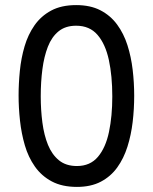

<svg xmlns="http://www.w3.org/2000/svg" viewBox="-20 -726 600 754"><path d="M282 8Q224 8 183.5 -13.5Q143 -35 117 -72Q91 -109 77.5 -155.5Q64 -202 58.5 -252.5Q53 -303 53 -351Q53 -398 58 -448Q63 -498 76.5 -544Q90 -590 115.5 -626.5Q141 -663 181 -684.5Q221 -706 279 -706Q335 -706 374.5 -685.5Q414 -665 440 -629.5Q466 -594 480.5 -548.5Q495 -503 501 -452Q507 -401 507 -350Q507 -298 501 -247Q495 -196 480.5 -150Q466 -104 440.5 -68.5Q415 -33 376 -12.5Q337 8 282 8ZM282 -74Q334 -74 364.5 -110Q395 -146 408 -208Q421 -270 421 -347Q421 -428 407.5 -490.5Q394 -553 363 -589Q332 -625 279 -625Q237 -625 210 -603Q183 -581 168 -542.5Q153 -504 146.5 -454Q140 -404 140 -348Q140 -294 146.5 -244.5Q153 -195 168.5 -157Q184 -119 211.5 -96.5Q239 -74 282 -74Z"/></svg>

Font: Hanken Grotesk
Style: Regular
Weight: 400
Designer: Alfredo Marco Pradil
Foundry: Hanken Design Co.
Version: Version 3.013